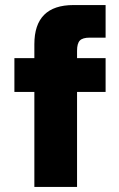

<svg xmlns="http://www.w3.org/2000/svg" viewBox="-20 -740 470 760"><path d="M285 0H116V-565Q116 -720 271 -720H398V-591H335Q307 -591 296 -579.5Q285 -568 285 -539ZM398 -376H37V-510H398Z"/></svg>

Font: Wix Madefor Display ExtraBold
Style: Regular
Weight: 800
Designer: Dalton Maag Ltd
Foundry: Dalton Maag Ltd
Version: Version 3.100